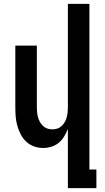

<svg xmlns="http://www.w3.org/2000/svg" viewBox="-20 -755 540 990"><path d="M330 215V-90Q322 -70 310.5 -51Q299 -32 282.5 -18.5Q266 -5 245 1.5Q224 8 202 8Q178 8 155.5 0Q133 -8 115.5 -24.5Q98 -41 87 -62Q76 -83 69.5 -106Q63 -129 61 -152.5Q59 -176 59 -200V-520H170V-200Q170 -187 171.5 -174Q173 -161 176.5 -148.5Q180 -136 186.5 -125Q193 -114 202.5 -105Q212 -96 224.5 -92Q237 -88 250 -88Q263 -88 275.5 -92Q288 -96 297.5 -105Q307 -114 313.5 -125Q320 -136 323.5 -148.5Q327 -161 328.5 -174Q330 -187 330 -200V-735H441V119H477V215Z"/></svg>

Font: Iosevka
Style: Bold
Weight: 700
Monospace: yes
Designer: Belleve Invis
Foundry: Belleve Invis
Version: Version 32.5.0; ttfautohint (v1.8.4)